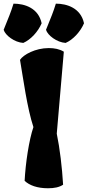

<svg xmlns="http://www.w3.org/2000/svg" viewBox="-68 -1006 474 1036"><path d="M64.9 -30.3C90.8 -5.9 132.8 9.8 190.9 9.8C225.6 9.8 251.5 4.4 272.5 -9.3C267.1 -101.6 254.9 -205.1 238.3 -284.7L276.4 -727.1C252.9 -741.2 226.1 -746.6 195.3 -746.6C122.6 -746.6 58.1 -710.9 40 -683.1C57.6 -580.6 78.1 -423.8 112.3 -320.3C88.4 -250.5 69.8 -126 64.9 -30.3ZM286.1 -774.4C326.7 -792 366.2 -835.4 385.3 -880.4C367.7 -962.9 293 -986.3 233.4 -986.3C218.3 -937 208 -914.6 180.2 -845.2C189 -815.4 238.8 -777.3 286.1 -774.4ZM57.6 -774.4C98.1 -792 137.7 -835.4 156.7 -880.4C139.2 -962.9 64.9 -986.3 4.9 -986.3C-10.3 -937 -20.5 -914.6 -48.3 -845.2C-39.6 -815.4 10.3 -777.3 57.6 -774.4Z"/></svg>

Font: Fruktur
Style: Regular
Weight: 400
Designer: Viktoriya Grabowska
Foundry: Viktoriya Grabowska
Version: Version 1.002